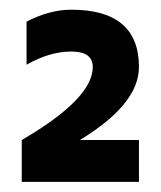

<svg xmlns="http://www.w3.org/2000/svg" viewBox="-20 -718 328 392"><path d="M24.4 -346.7V-432.1Q169.4 -516.6 169.4 -581.1Q169.4 -612.8 125.5 -612.8Q81.5 -612.8 34.2 -585.9V-673.8Q81.5 -698.2 125.5 -698.2Q263.7 -698.2 263.7 -581.1Q263.7 -505.4 143.1 -432.1H263.7V-346.7Z"/></svg>

Font: Voltera
Style: Bold
Weight: 700
Designer: Bernd Montag
Version: Version 1.301